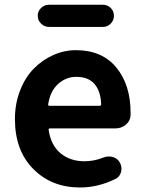

<svg xmlns="http://www.w3.org/2000/svg" viewBox="-20 -789 620 822"><path d="M322.3 13.7Q201.2 13.7 122.6 -65.4Q43.9 -144.5 43.9 -279.3Q43.9 -344.7 65.9 -401.4Q87.9 -458 124.5 -495.1Q161.1 -532.2 208 -553.2Q254.9 -574.2 304.7 -574.2Q417 -574.2 478 -500Q539.1 -425.8 539.1 -305.7Q539.1 -300.8 539.1 -295.9Q538.1 -271.5 519 -255.4Q500 -239.3 474.6 -239.3H194.3Q186.5 -239.3 188.5 -231.4Q198.2 -167 239.3 -132.8Q280.3 -98.6 341.8 -98.6Q382.8 -98.6 421.9 -114.3Q433.6 -119.1 445.3 -119.1Q454.1 -119.1 461.9 -117.2Q483.4 -111.3 493.2 -92.8Q500 -80.1 500 -66.4Q500 -52.7 493.2 -40.5Q486.3 -28.3 473.6 -22.5Q399.4 13.7 322.3 13.7ZM186.5 -343.8Q184.6 -335.9 192.4 -335.9H405.3Q413.1 -335.9 413.1 -342.8Q411.1 -398.4 384.8 -429.2Q358.4 -460 306.6 -460Q262.7 -460 229 -429.7Q195.3 -399.4 186.5 -343.8ZM189.5 -673.8Q169.9 -673.8 155.8 -688Q141.6 -702.1 141.6 -721.7Q141.6 -741.2 155.8 -754.9Q169.9 -768.6 189.5 -768.6H420.9Q440.4 -768.6 454.1 -754.9Q467.8 -741.2 467.8 -721.7Q467.8 -702.1 454.1 -688Q440.4 -673.8 420.9 -673.8Z"/></svg>

Font: Gen Jyuu Gothic P Bold
Style: Bold
Weight: 700
Designer: [Source Han Sans]
Ryoko NISHIZUKA  (kana & ideographs); Paul D. Hunt (Latin, Greek & Cyrillic); Wenlong ZHANG  (bopomofo
Version: Version 1.002.20150607